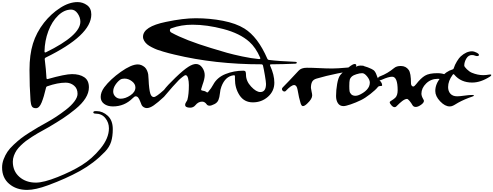

<svg xmlns="http://www.w3.org/2000/svg" viewBox="-188 -1018 4733 1842"><path d="M72 804Q-32 804 -100 746Q-168 688 -168 589Q-168 549 -153 509.5Q-138 470 -116.5 438Q-95 406 -56.5 370Q-18 334 13 310Q44 286 96 253Q148 220 178.5 202.5Q209 185 263 155Q308 130 351.5 101.5Q395 73 445 34.5Q495 -4 525.5 -44.5Q556 -85 556 -118Q556 -169 522 -197Q488 -225 442 -225Q365 -225 265 -190Q255 -187 254 -178Q233 -87 211 -34Q189 20 157 20Q128 20 118 2.5Q108 -15 105 -51Q95 -187 95 -347Q95 -493 128 -599.5Q161 -706 234 -800Q301 -885 388 -941.5Q475 -998 556 -998Q606 -998 647 -968.5Q688 -939 688 -879Q688 -679 249 -465Q240 -460 241 -451Q254 -348 258 -268Q260 -256 271 -260Q437 -307 503 -307Q576 -307 620.5 -277Q665 -247 665 -180Q665 -128 632 -75.5Q599 -23 536 28.5Q473 80 416 117.5Q359 155 279 202Q264 211 230 229.5Q196 248 173.5 261Q151 274 117.5 295.5Q84 317 61 334.5Q38 352 12.5 376.5Q-13 401 -28.5 424Q-44 447 -54.5 475.5Q-65 504 -65 533Q-65 624 -2 679Q61 734 156 734Q231 734 365 680.5Q499 627 594 568Q695 506 776 407Q857 308 857 213Q857 158 822.5 115Q788 72 728 72Q708 72 707 60Q708 49 726 48H739Q797 48 845.5 92.5Q894 137 894 221Q894 291 878 342Q862 393 819 438Q712 549 578.5 622.5Q445 696 274 759Q152 804 72 804ZM252 -516Q583 -678 583 -810Q583 -851 557 -888.5Q531 -926 495 -926Q428 -926 369 -868.5Q310 -811 275.5 -719Q241 -627 239 -525Q239 -511 252 -516Z M1220 19Q1205 19 1191 10.5Q1177 2 1171 -10Q1170 -11 1159 -40Q1148 -69 1138 -81.5Q1128 -94 1113 -94Q1103 -94 1085 -76Q1006 3 895 3Q844 3 811 -21.5Q778 -46 778 -88Q778 -133 812 -180Q871 -258 971.5 -329Q1072 -400 1134 -400Q1169 -400 1201 -373Q1215 -360 1223.5 -339.5Q1232 -319 1234 -303.5Q1236 -288 1237.5 -256Q1239 -224 1240 -211Q1247 -128 1260 -106Q1271 -87 1288 -87Q1310 -87 1385 -155V-89Q1326 -34 1287.5 -7.5Q1249 19 1220 19ZM969 -71Q1015 -71 1064 -104Q1111 -136 1111 -179Q1111 -213 1077.5 -238.5Q1044 -264 1007 -264Q981 -264 966 -254Q941 -237 919.5 -205Q898 -173 898 -140Q898 -112 918.5 -91.5Q939 -71 969 -71Z M1636 15Q1588 15 1588 -13Q1588 -24 1598.5 -40Q1609 -56 1610 -61Q1624 -113 1624 -202Q1624 -236 1616.5 -266.5Q1609 -297 1591 -297Q1585 -297 1563 -280Q1541 -263 1527 -249Q1481 -203 1385 -89V-155Q1418 -199 1495.5 -273.5Q1573 -348 1619 -377Q1661 -404 1692 -404Q1728 -404 1752 -370Q1776 -336 1776 -297Q1776 -262 1755 -205Q1745 -177 1742 -163Q1739 -151 1753 -149Q1778 -146 1792 -135Q1802 -127 1809 -136Q1841 -174 1857 -205Q1894 -275 1975 -307.5Q2056 -340 2147 -340Q2163 -340 2167.5 -330.5Q2172 -321 2172 -301Q2172 -240 2221 -187.5Q2270 -135 2309 -135Q2364 -135 2364 -213Q2364 -232 2353.5 -294Q2343 -356 2335 -389Q2332 -401 2319 -401Q1874 -401 1487 -494Q1453 -502 1434 -507Q1415 -512 1378.5 -522.5Q1342 -533 1319.5 -541.5Q1297 -550 1268.5 -564.5Q1240 -579 1223.5 -593Q1207 -607 1195.5 -626Q1184 -645 1184 -665Q1184 -763 1404 -808Q1570 -843 1690 -843Q1826 -843 1951.5 -818.5Q2077 -794 2157 -744Q2286 -664 2377 -454Q2381 -444 2392 -443Q2488 -431 2644 -425Q2654 -425 2658 -420.5Q2662 -416 2657.5 -411.5Q2653 -407 2643 -407Q2534 -402 2413 -401Q2398 -401 2404 -387Q2444 -299 2444 -225Q2444 -144 2383 -90Q2322 -36 2238 -36Q2155 -36 2110.5 -103.5Q2066 -171 2066 -259V-285Q2066 -298 2054 -296Q1973 -286 1936 -187Q1925 -159 1922 -123Q1918 -84 1907.5 -58.5Q1897 -33 1869 -19Q1839 -4 1823 -4Q1803 -4 1794 -18Q1776 -43 1751 -43Q1714 -43 1686 -8Q1667 15 1636 15ZM2298 -451Q2314 -451 2308 -465Q2265 -563 2204 -617Q2113 -698 1955 -739.5Q1797 -781 1659 -781Q1549 -781 1457 -747Q1442 -742 1442 -728Q1442 -713 1457 -705Q1590 -632 1837 -557Q1931 -528 1990 -511.5Q2049 -495 2136 -476.5Q2223 -458 2298 -451Z M2718 0Q2705 0 2696 -27Q2680 -78 2667 -156Q2659 -202 2634 -202Q2606 -202 2553 -145Q2548 -140 2540 -140Q2532 -140 2524.5 -147Q2517 -154 2517 -164Q2517 -172 2525 -180Q2577 -232 2677 -340Q2702 -368 2756 -368Q2808 -368 2875.5 -364.5Q2943 -361 3000 -361Q3049 -361 3143 -369.5Q3237 -378 3298 -389L3299 -356Q3024 -316 2849 -264Q2818 -255 2806.5 -233.5Q2795 -212 2795 -175Q2795 -167 2801 -141Q2807 -115 2807 -103Q2807 -69 2761 -26Q2735 0 2718 0Z M3108 0Q3072 0 3054 -27.5Q3036 -55 3036 -97Q3036 -153 3046.5 -213Q3057 -273 3076 -297Q3099 -326 3158 -373Q3197 -404 3214 -404Q3230 -404 3230 -391Q3230 -383 3226 -378Q3250 -389 3269 -389Q3297 -389 3340.5 -372Q3384 -355 3396 -345Q3414 -331 3426 -295Q3435 -266 3452 -249Q3478 -223 3478 -202Q3478 -196 3476 -194.5Q3474 -193 3466 -193Q3444 -193 3437 -183Q3416 -156 3365.5 -116.5Q3315 -77 3276 -58Q3225 -33 3176 -16.5Q3127 0 3108 0ZM3223 -99Q3251 -99 3294.5 -127Q3338 -155 3353 -190Q3360 -208 3360 -226Q3360 -252 3334.5 -284Q3309 -316 3287 -316Q3263 -316 3232 -306Q3201 -296 3191 -287Q3172 -271 3167.5 -253Q3163 -235 3163 -193Q3163 -161 3165.5 -144Q3168 -127 3182 -113Q3196 -99 3223 -99Z M3597 10Q3583 10 3567 -8Q3551 -26 3551 -36Q3551 -42 3557 -46Q3592 -68 3604 -80Q3627 -103 3627 -152Q3627 -282 3574 -282Q3540 -282 3477 -254Q3463 -248 3457 -248Q3447 -248 3443 -255Q3439 -262 3439 -267Q3439 -279 3461 -287Q3530 -313 3594 -366Q3617 -385 3657 -385Q3706 -385 3733 -347Q3755 -317 3755 -217Q3755 -206 3761 -197Q3767 -188 3777 -188Q3787 -188 3804 -210Q3849 -268 3889 -292Q3929 -316 4008 -316Q4057 -316 4089 -300Q4112 -288 4112 -272Q4112 -263 4104 -256Q4096 -249 4085 -249Q4079 -249 4071 -252Q4047 -262 4013 -262Q3946 -262 3900.5 -217.5Q3855 -173 3855 -119Q3855 -96 3874 -64Q3879 -56 3879 -50Q3879 -32 3850.5 -12Q3822 8 3801 8Q3780 8 3770 -8Q3757 -31 3741 -50Q3725 -69 3717 -69Q3698 -69 3670 -48Q3650 -33 3613 4Q3607 10 3597 10Z M4126 3Q4081 3 4034.5 -46Q3988 -95 3988 -145Q3988 -213 4040 -273.5Q4092 -334 4154 -352Q4163 -354 4165 -363Q4175 -396 4196 -430Q4217 -464 4232 -477Q4286 -526 4342 -526Q4358 -526 4382.5 -514Q4407 -502 4407 -491Q4407 -480 4388 -480Q4380 -480 4370 -484Q4357 -490 4339 -490Q4306 -490 4286 -456.5Q4266 -423 4266 -389Q4266 -378 4290.5 -354Q4315 -330 4339 -320Q4395 -297 4449 -297Q4474 -297 4508 -303Q4525 -306 4525 -298Q4525 -291 4514 -284Q4424 -226 4342 -226Q4234 -226 4171 -301Q4163 -312 4155 -301Q4111 -241 4111 -183Q4111 -143 4133.5 -118.5Q4156 -94 4198 -94Q4222 -94 4267 -100.5Q4312 -107 4342 -107Q4359 -107 4358.5 -101.5Q4358 -96 4342 -91Q4268 -66 4208 -33Q4201 -29 4189.5 -22Q4178 -15 4172 -11.5Q4166 -8 4157.5 -4Q4149 0 4141.5 1.5Q4134 3 4126 3Z"/></svg>

Font: Joscelyn
Style: Regular
Weight: 400
Designer: Peter S. Baker
Version: Version 1.012